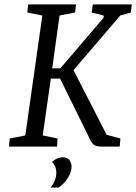

<svg xmlns="http://www.w3.org/2000/svg" viewBox="-20 -668 621 875"><path d="M21 0 24.3 -36.8 95.3 -50.8 172.9 -597.2 104.4 -611.2 108.5 -648H326.4L322.4 -611.2L251.4 -597.2L218 -356.7H255L452.6 -587.6V-596.9L397.7 -611.2L403.2 -648H580.6L576.5 -611.2L528.1 -597.3L315.1 -348.3L465.9 -53.8L528.8 -36.8L525.5 0H443.7Q423.2 0 412.3 -5.5Q401.4 -11.1 392.1 -28.9L253.8 -309.8H211.7L174.7 -50.8L242.3 -36.8L239.9 0ZM209.8 186.8Q222.5 173.2 229.7 154.4Q236.8 135.6 236.8 119.2Q236.8 106 232.5 93.7Q228.1 81.3 217.3 70.7Q229.3 58.7 242.1 53.8Q254.9 48.8 265 48.8Q287.7 48.8 296.9 62.2Q306.1 75.6 306.1 91.3Q306.1 116.3 288.7 143.7Q271.4 171.1 246.6 186.8Z"/></svg>

Font: Faustina Light
Style: Italic
Weight: 300
Italic angle: -8°
Designer: Alfonso Garcia
Foundry: http://www.omnibus-type.com
Version: Version 1.200